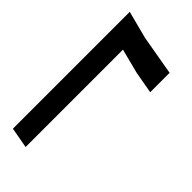

<svg xmlns="http://www.w3.org/2000/svg" viewBox="-25 -620 700 700"><g transform="rotate(-45 325.0 -270.0)"><path d="M629 -400 601.5 -294.5 574.5 -140H474.5L489.5 -224.5L514 -320H12L26.5 -400Z"/></g></svg>

Font: B612 Mono
Style: Italic
Weight: 400
Italic angle: -10°
Version: Version 1.005